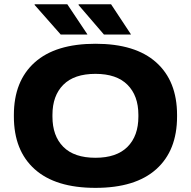

<svg xmlns="http://www.w3.org/2000/svg" viewBox="-20 -866 901 906"><path d="M430.5 20.5Q242 20.5 143.8 -67.5Q45.5 -155.5 45.5 -316V-323.5Q45.5 -483.5 143.8 -571.5Q242 -659.5 430.5 -659.5Q619 -659.5 717.2 -571.5Q815.5 -483.5 815.5 -323.5V-316Q815.5 -155.5 717.2 -67.5Q619 20.5 430.5 20.5ZM430.5 -121.5Q530 -121.5 581.5 -173Q633 -224.5 633 -315.5V-324Q633 -414.5 581.5 -466Q530 -517.5 430.5 -517.5Q330 -517.5 278.8 -466Q227.5 -414.5 227.5 -324V-315.5Q227.5 -224.5 278.8 -173Q330 -121.5 430.5 -121.5ZM297.5 -846 392 -704.5V-703H266.5L143.5 -842.5V-846ZM504 -846 597.5 -704.5V-703H470.5L351 -842V-846Z"/></svg>

Font: Anek Latin Expanded
Style: Bold
Weight: 700
Width: 7
Designer: Yesha Goshar
Foundry: Ek Type
Version: Version 1.003